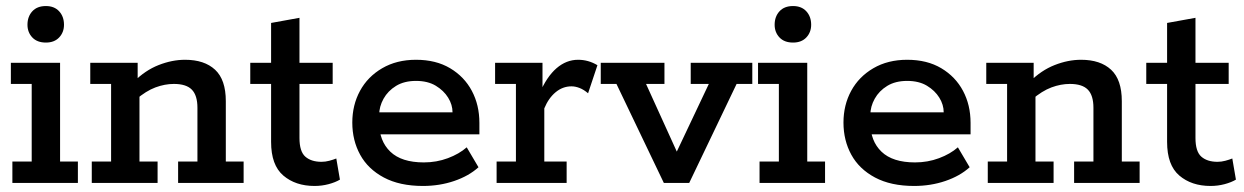

<svg xmlns="http://www.w3.org/2000/svg" viewBox="-20 -606 4122 636"><path d="M21 0V-71H85V-328H16V-398H179V-71H238V0ZM132 -465Q103 -465 87 -482Q71 -499 71 -524Q71 -551 87 -568.5Q103 -586 132 -586Q160 -586 176 -568.5Q192 -551 192 -524Q192 -499 176 -482Q160 -465 132 -465Z M284 0V-71H348V-328H279V-398H436V-338L423 -335Q461 -373 505.5 -390.5Q550 -408 593 -408Q657 -408 692.5 -375Q728 -342 728 -271V-71H787V0H570V-71H634V-249Q634 -290 615.5 -309Q597 -328 556 -328Q526 -328 495 -316.5Q464 -305 430 -276L442 -307V-71H502V0Z M1022 10Q959 10 918.5 -24.5Q878 -59 878 -136V-328H809V-398H878V-530L972 -547V-398H1082V-328H972V-149Q972 -104 991.5 -87Q1011 -70 1045 -70Q1058 -70 1071 -73.5Q1084 -77 1094 -81L1106 -11Q1091 -2 1068.5 4Q1046 10 1022 10Z M1381 10Q1304 10 1251.5 -18Q1199 -46 1173 -93.5Q1147 -141 1147 -200Q1147 -258 1172.5 -305Q1198 -352 1246 -380Q1294 -408 1358 -408Q1424 -408 1471 -380Q1518 -352 1543 -305Q1568 -258 1568 -199V-161H1199V-234H1479Q1479 -259 1464.5 -282.5Q1450 -306 1423.5 -322Q1397 -338 1358 -338Q1319 -338 1292 -321.5Q1265 -305 1250.5 -279Q1236 -253 1236 -225V-200Q1236 -139 1273 -103.5Q1310 -68 1384 -68Q1426 -68 1463.5 -82Q1501 -96 1526 -118L1565 -52Q1533 -23 1484.5 -6.5Q1436 10 1381 10Z M1625 0V-71H1689V-328H1620V-398H1777V-287L1767 -296Q1791 -352 1823.5 -380Q1856 -408 1895 -408Q1929 -408 1959 -390L1928 -297Q1914 -309 1900 -314.5Q1886 -320 1873 -320Q1844 -320 1820.5 -300.5Q1797 -281 1783 -247V-71H1857V0Z M2179 0 2022 -328H1970V-398H2181V-328H2120L2240 -64H2203L2328 -328H2268V-398H2472V-328H2420L2263 0Z M2496 0V-71H2560V-328H2491V-398H2654V-71H2713V0ZM2607 -465Q2578 -465 2562 -482Q2546 -499 2546 -524Q2546 -551 2562 -568.5Q2578 -586 2607 -586Q2635 -586 2651 -568.5Q2667 -551 2667 -524Q2667 -499 2651 -482Q2635 -465 2607 -465Z M3008 10Q2931 10 2878.5 -18Q2826 -46 2800 -93.5Q2774 -141 2774 -200Q2774 -258 2799.5 -305Q2825 -352 2873 -380Q2921 -408 2985 -408Q3051 -408 3098 -380Q3145 -352 3170 -305Q3195 -258 3195 -199V-161H2826V-234H3106Q3106 -259 3091.5 -282.5Q3077 -306 3050.5 -322Q3024 -338 2985 -338Q2946 -338 2919 -321.5Q2892 -305 2877.5 -279Q2863 -253 2863 -225V-200Q2863 -139 2900 -103.5Q2937 -68 3011 -68Q3053 -68 3090.5 -82Q3128 -96 3153 -118L3192 -52Q3160 -23 3111.5 -6.5Q3063 10 3008 10Z M3252 0V-71H3316V-328H3247V-398H3404V-338L3391 -335Q3429 -373 3473.5 -390.5Q3518 -408 3561 -408Q3625 -408 3660.5 -375Q3696 -342 3696 -271V-71H3755V0H3538V-71H3602V-249Q3602 -290 3583.5 -309Q3565 -328 3524 -328Q3494 -328 3463 -316.5Q3432 -305 3398 -276L3410 -307V-71H3470V0Z M3990 10Q3927 10 3886.5 -24.5Q3846 -59 3846 -136V-328H3777V-398H3846V-530L3940 -547V-398H4050V-328H3940V-149Q3940 -104 3959.5 -87Q3979 -70 4013 -70Q4026 -70 4039 -73.5Q4052 -77 4062 -81L4074 -11Q4059 -2 4036.5 4Q4014 10 3990 10Z"/></svg>

Font: Rokkitt SemiBold Medium
Style: Regular
Weight: 500
Version: Version 3.103